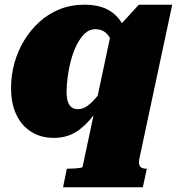

<svg xmlns="http://www.w3.org/2000/svg" viewBox="-20 -573 752 816"><path d="M248 223 264 144H268Q284 144 298 143Q312 142 321 140.5Q330 139 331 136L451 -429L458 -431L570 -553H712L573 98Q569 116 571.5 126Q574 136 582 140Q590 144 602 144H604L587 223ZM528 -358 469 -348Q463 -377 453.5 -399.5Q444 -422 427.5 -435.5Q411 -449 385 -449Q360 -449 340.5 -430.5Q321 -412 306 -382Q291 -352 281.5 -316.5Q272 -281 267.5 -245.5Q263 -210 263 -182Q263 -157 268.5 -140.5Q274 -124 285 -116.5Q296 -109 311 -109Q332 -109 351 -122.5Q370 -136 393 -163.5Q416 -191 446 -234L455 -202Q416 -134 380 -86Q344 -38 303.5 -12.5Q263 13 208 13Q155 13 114 -12Q73 -37 50 -84.5Q27 -132 27 -199Q27 -253 41 -304Q55 -355 82 -400Q109 -445 147 -479.5Q185 -514 233 -533.5Q281 -553 338 -553Q405 -553 446 -527.5Q487 -502 506.5 -458Q526 -414 528 -358Z"/></svg>

Font: Roboto Serif 20pt Black
Style: Italic
Weight: 900
Italic angle: -10°
Version: Version 1.008